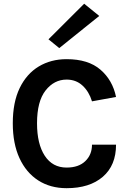

<svg xmlns="http://www.w3.org/2000/svg" viewBox="-20 -972 674 1006"><path d="M329 14Q243.5 14 180.2 -26.8Q117 -67.5 82 -143.5Q47 -219.5 47 -326Q47 -436 83.2 -510.8Q119.5 -585.5 183.2 -623.8Q247 -662 329 -662Q442.5 -662 506.2 -607Q570 -552 588 -464L462 -441Q446.5 -492 412.5 -523.5Q378.5 -555 329 -555Q263.5 -555 218.8 -498Q174 -441 174 -326Q174 -218 214.5 -156Q255 -94 329 -94Q392 -94 427 -127.8Q462 -161.5 462 -214H588Q588 -105.5 518.8 -45.8Q449.5 14 329 14ZM290.5 -720 234 -766 421 -952.5 500 -888.5Z"/></svg>

Font: Karla
Style: Bold
Weight: 700
Designer: Jonathan Pinhorn
Version: Version 2.004; ttfautohint (v1.8.4.7-5d5b);gftools[0.9.33]